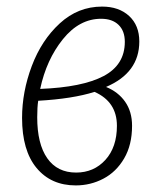

<svg xmlns="http://www.w3.org/2000/svg" viewBox="-20 -552 467 583"><path d="M403 -426Q403 -331 302 -288Q339 -273 360 -243Q381 -213 381 -170Q381 -112 357 -71Q333 -30 294 -9.5Q255 11 210 11Q135 11 91 -42Q47 -95 47 -194Q47 -273 76.5 -351.5Q106 -430 161.5 -481Q217 -532 290 -532Q341 -532 372 -503.5Q403 -475 403 -426ZM102 -282Q230 -287 294.5 -321Q359 -355 359 -425Q359 -458 340 -476.5Q321 -495 287 -495Q221 -495 171 -433Q121 -371 102 -282ZM96 -246Q93 -227 93 -196Q93 -115 123.5 -71.5Q154 -28 211 -28Q265 -28 300 -66.5Q335 -105 335 -170Q335 -243 267 -273Q201 -252 96 -246Z"/></svg>

Font: Fira Sans Extra Condensed ExtraLight
Style: Italic
Weight: 275
Width: 3
Italic angle: -8°
Designer: Carrois Corporate & Edenspiekermann AG
Foundry: Carrois Corporate GbR & Edenspiekermann AG
Version: Version 4.203